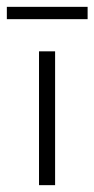

<svg xmlns="http://www.w3.org/2000/svg" viewBox="-25 -541 276 561"><path d="M136 -391V0H89V-391ZM231 -521V-485H-5V-521Z"/></svg>

Font: Josefin Sans Light
Style: Regular
Weight: 300
Designer: Santiago Orozco
Foundry: Typemade
Version: Version 2.000